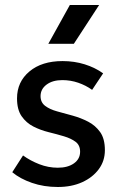

<svg xmlns="http://www.w3.org/2000/svg" viewBox="-20 -738 476 767"><path d="M211 9Q155 9 107.5 -7.5Q60 -24 29 -50L72 -117Q101 -96 137 -82Q173 -68 211 -68Q251 -68 275.5 -85.5Q300 -103 300 -132Q300 -158 282 -171.5Q264 -185 235.5 -193.5Q207 -202 174.5 -210Q142 -218 113.5 -232.5Q85 -247 66.5 -273.5Q48 -300 48 -345Q48 -411 97.5 -452.5Q147 -494 230 -494Q277 -494 318.5 -481Q360 -468 392 -445L348 -379Q323 -397 292.5 -407.5Q262 -418 229 -418Q190 -418 166 -400Q142 -382 142 -354Q142 -329 160.5 -315Q179 -301 208.5 -293Q238 -285 270.5 -276Q303 -267 332 -252Q361 -237 380 -210.5Q399 -184 399 -138Q399 -95 374.5 -62Q350 -29 308 -10Q266 9 211 9ZM173 -563 259 -718H376L275 -563Z"/></svg>

Font: SUSE Medium
Style: Regular
Weight: 500
Designer: Rene Bieder
Foundry: SUSE
Version: Version 1.000